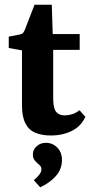

<svg xmlns="http://www.w3.org/2000/svg" viewBox="-20 -567 385 812"><path d="M73 -354 17 -364V-412L63 -421Q73 -423 77 -427.5Q81 -432 85 -441L126 -547H199L203 -423H317V-356H205V-151Q205 -110 217 -94.5Q229 -79 254 -79Q268 -79 285 -84Q302 -89 316 -101L341 -73Q323 -33 284 -13.5Q245 6 195 6Q157 6 129.5 -5.5Q102 -17 87.5 -45Q73 -73 73 -122ZM242 113Q241 151 214.5 179.5Q188 208 150 225L123 195Q135 185 145 173Q155 161 155 150Q155 139 149.5 133.5Q144 128 139 124Q132 118 125.5 109.5Q119 101 119 86Q119 66 135 51.5Q151 37 174 37Q203 37 223 58Q243 79 242 113Z"/></svg>

Font: Yrsa
Style: Bold
Weight: 700
Version: Version 2.004